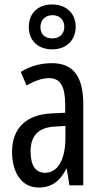

<svg xmlns="http://www.w3.org/2000/svg" viewBox="-20 -830 456 860"><path d="M214 -609C278 -609 319 -650 319 -711C319 -771 275 -810 214 -810C149 -810 109 -770 109 -709C109 -649 149 -609 214 -609ZM215 -658C179 -658 161 -678 161 -709C161 -740 183 -762 215 -762C249 -762 268 -740 268 -709C268 -678 246 -658 215 -658ZM213 -547C162 -547 115 -534 73 -508L99 -447C137 -469 170 -480 200 -480C251 -480 272 -442 272 -360V-325L211 -322C98 -317 34 -256 34 -150C34 -65 71 10 154 10C210 10 249 -18 277 -74H279L291 0H353V-362C353 -480 314 -547 213 -547ZM225 -263 273 -266V-212C273 -114 238 -56 182 -56C141 -56 117 -86 117 -152C117 -222 152 -259 225 -263Z"/></svg>

Font: Noto Sans Gurmukhi UI ExtraCondensed
Style: Regular
Weight: 400
Width: 2
Designer: Jelle Bosma - Monotype Design Team
Foundry: Monotype Imaging Inc.
Version: Version 2.004